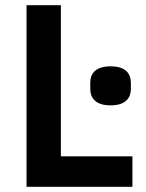

<svg xmlns="http://www.w3.org/2000/svg" viewBox="-20 -718 561 738"><path d="M82 0V-698H214V-117H489V0ZM405 -313C348 -313 327 -341 327 -376V-400C327 -436 348 -463 405 -463C462 -463 483 -436 483 -400V-376C483 -341 462 -313 405 -313Z"/></svg>

Font: Plexus Sans SemiBold
Style: Regular
Weight: 600
Version: Version 2.001;PS 002.001;hotconv 1.0.70;makeotf.lib2.5.58329